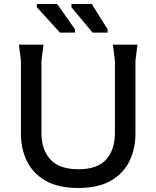

<svg xmlns="http://www.w3.org/2000/svg" viewBox="-20 -922 777 954"><path d="M369 12Q269 12 206.5 -24Q144 -60 114 -121Q84 -182 84 -258V-620L74 -700H196L186 -620V-262Q186 -178 230.5 -129.5Q275 -81 370 -81Q464 -81 507.5 -129.5Q551 -178 551 -262V-620L541 -700H663L653 -620V-258Q653 -182 623 -121Q593 -60 530.5 -24Q468 12 369 12ZM515 -760H440L335 -886V-902H436L515 -776ZM353 -760H278L163 -886V-902H264L353 -776Z"/></svg>

Font: AR One Sans Medium
Style: Regular
Weight: 500
Designer: Niteesh Yadav
Foundry: Niteesh Yadav
Version: Version 1.001;gftools[0.9.33]